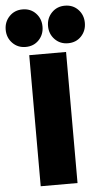

<svg xmlns="http://www.w3.org/2000/svg" viewBox="-119 -1001 556 1039"><g transform="rotate(-5 159.0 -481.0)"><path d="M59 0V-712H259V0ZM44 -758Q1 -758 -27.5 -787.5Q-56 -817 -56 -860Q-56 -903 -27.5 -932.5Q1 -962 44 -962Q88 -962 116 -932.5Q144 -903 144 -860Q144 -817 116 -787.5Q88 -758 44 -758ZM274 -758Q231 -758 202.5 -787.5Q174 -817 174 -860Q174 -903 202.5 -932.5Q231 -962 274 -962Q318 -962 346 -932.5Q374 -903 374 -860Q374 -817 346 -787.5Q318 -758 274 -758Z"/></g></svg>

Font: Outfit Thin Black
Style: Regular
Weight: 900
Version: Version 1.100;gftools[0.9.27]